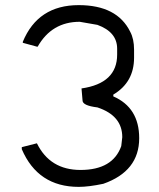

<svg xmlns="http://www.w3.org/2000/svg" viewBox="-20 -729 622 749"><path d="M287 -709Q437 -709 488 -605Q503 -577 503 -535V-504Q503 -408 422 -360V-353Q523 -309 523 -190Q523 -61 383 -12Q326 0 287 0Q128 0 65 -147V-155L124 -170Q175 -66 294 -66Q420 -66 453 -159L457 -194Q457 -278 360 -310Q302 -317 302 -337L298 -384Q437 -404 437 -516V-539Q437 -604 360 -632L291 -644Q182 -644 127 -547H124L69 -562V-566Q128 -709 287 -709Z"/></svg>

Font: Ekushey Kolom
Style: Regular
Weight: 400
Designer: Al Mamun Sumon
Foundry: Al Mamun Sumon
Version: Version 1.0